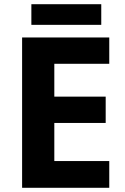

<svg xmlns="http://www.w3.org/2000/svg" viewBox="-20 -892 592 912"><path d="M499 0H85V-714H499V-589H238V-433H482V-308H238V-127H499ZM461 -872V-774H129V-872Z"/></svg>

Font: Noto Sans Lao
Style: Bold
Weight: 700
Designer: Monotype Design Team
Foundry: Monotype Imaging Inc.
Version: Version 2.003